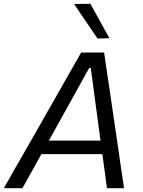

<svg xmlns="http://www.w3.org/2000/svg" viewBox="-43 -989 754 1009"><path d="M-23 0Q10 -58 46.5 -121.8Q83 -185.5 116 -243L255.5 -488Q291 -551 321.5 -604.2Q352 -657.5 383.5 -713H504Q512 -659.5 519.8 -606Q527.5 -552.5 537.5 -487L573.5 -241.5Q582 -182.5 591.2 -119.5Q600.5 -56.5 609 0H519Q513.5 -43 507.2 -88.8Q501 -134.5 495 -179H174.5Q149.5 -134.5 124.5 -89.2Q99.5 -44 75 0ZM217.5 -256.5 214 -250H485.5L484.5 -255L434 -631.5H425.5ZM469.5 -786.5Q439 -831 408.2 -876.2Q377.5 -921.5 346.5 -968L432 -969Q457 -924 482 -878.5Q507 -833 532 -788Z"/></svg>

Font: Commissioner
Style: Italic
Weight: 400
Italic angle: -12°
Designer: Kostas Bartsokas
Foundry: Kostas Bartsokas
Version: Version 1.000; ttfautohint (v1.8.3)